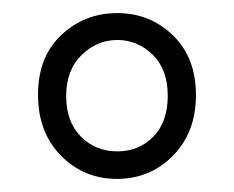

<svg xmlns="http://www.w3.org/2000/svg" viewBox="-20 -744 357 293"><path d="M279 -599Q279 -542 244 -506.5Q209 -471 158.5 -471Q108 -471 73 -506.5Q38 -542 38 -599.5Q38 -657 73.5 -690.5Q109 -724 159 -724Q209 -724 244 -690Q279 -656 279 -599ZM103.5 -535.5Q126 -513 159 -513Q192 -513 214 -535.5Q236 -558 236 -598Q236 -638 213 -660.5Q190 -683 159 -683Q128 -683 104.5 -660Q81 -637 81 -597.5Q81 -558 103.5 -535.5Z"/></svg>

Font: Sanchez
Style: Regular
Weight: 400
Designer: Daniel Hernández
Foundry: LatinoType
Version: Version 1.001